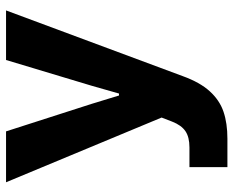

<svg xmlns="http://www.w3.org/2000/svg" viewBox="-86 -490 743 610"><g transform="rotate(-90 285.0 -184.5)"><path d="M59.4 46.4H122.1Q155.1 46.4 173.9 33.5Q192.7 20.6 204.1 -8.6L229.4 -74V-12.3L11.4 -536.3H173.1L260.7 -263.7L287.1 -177.4H293.3L317.9 -263.7L399.9 -536.3H557.4L348.7 24.9Q328.9 79.7 300.4 111Q271.9 142.3 235.5 154.6Q199.1 167 149.9 167H59.4Z"/></g></svg>

Font: Mona Sans VF XLt
Style: Regular
Weight: 200
Designer: Deni Anggara
Foundry: GitHub
Version: Version 2.000;Glyphs 3.2.3 (3260)